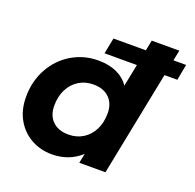

<svg xmlns="http://www.w3.org/2000/svg" viewBox="-131 -877 1035 1021"><g transform="rotate(20 387.0 -367.0)"><path d="M714 -742 566 0H418L429 -54Q361 8 264 8Q201 8 148 -21Q95 -50 63.5 -104.5Q32 -159 32 -233Q32 -322 71.5 -393.5Q111 -465 179 -505.5Q247 -546 329 -546Q388 -546 432.5 -526Q477 -506 503 -467L558 -742ZM470 -298Q470 -353 437.5 -385Q405 -417 347 -417Q301 -417 265 -394.5Q229 -372 209 -332Q189 -292 189 -240Q189 -185 221.5 -153Q254 -121 312 -121Q358 -121 394 -143.5Q430 -166 450 -206Q470 -246 470 -298ZM363 -683H774L757 -593H345Z"/></g></svg>

Font: Idrija
Style: Bold Italic
Weight: 700
Italic angle: -11.3°
Designer: Julieta Ulanovsky
Foundry: Julieta Ulanovsky
Version: Version 7.200